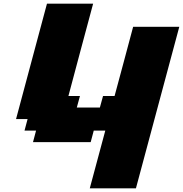

<svg xmlns="http://www.w3.org/2000/svg" viewBox="-20 -895 991 1040"><path d="M466.3 125H716.3Q755.4 -20.5 833.7 -312.5Q912.1 -604.5 951.2 -750H701.2Q684.6 -687.5 651.1 -562.5Q617.7 -437.5 600.6 -375H538.1L521 -312.5H396L413.1 -375H350.6Q372.6 -458 417.2 -624.8Q461.9 -791.5 484.4 -875H234.4Q206.5 -771 150.6 -562.5Q94.7 -354 66.9 -250H129.4L112.8 -187.5H175.3L158.7 -125H471.2L487.8 -187.5H550.3Z"/></svg>

Font: Faithful 32x
Style: BoldOblique
Weight: 400
Foundry: Faithful Resource Pack
Version: Version 1.0; January 27, 2023